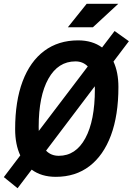

<svg xmlns="http://www.w3.org/2000/svg" viewBox="-41 -914 693 1003"><path d="M50.8 69.3 -21 11.2 64.9 -102.1Q38.1 -159.2 38.1 -239.3Q38.1 -385.3 77.1 -489Q116.2 -592.8 189.9 -647.9Q263.7 -703.1 367.2 -703.1Q441.4 -703.1 492.2 -666L557.6 -752L632.3 -698.7L551.8 -592.3Q577.6 -536.6 577.6 -459.5Q577.6 -312 538.6 -207Q499.5 -102.1 426.5 -46.1Q353.5 9.8 250.5 9.8Q175.3 9.8 124.5 -27.8ZM161.6 -230 417.5 -566.9Q392.1 -593.3 353 -593.3Q262.7 -593.3 211.9 -502.9Q161.1 -412.6 161.1 -251.5Q161.1 -240.2 161.6 -230ZM266.1 -100.1Q355 -100.1 404.8 -191.9Q454.6 -283.7 454.6 -447.3Q454.6 -455.6 454.1 -463.4L199.7 -127Q225.6 -100.1 266.1 -100.1ZM313.5 -771.5 411.6 -894H576.7L444.3 -771.5Z"/></svg>

Font: Cascadia Mono NF SemiBold
Style: Italic
Weight: 600
Italic angle: -10°
Monospace: yes
Designer: Aaron Bell
Foundry: Saja Typeworks
Version: Version 2404.023; ttfautohint (v1.8.4)